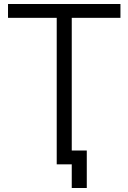

<svg xmlns="http://www.w3.org/2000/svg" viewBox="-20 -820 640 958"><path d="M338 118V0H306V-69H413V118ZM263 0V-800H338V0ZM20 -731V-800H581V-731Z"/></svg>

Font: Victor Mono
Style: Regular
Weight: 400
Monospace: yes
Designer: Rune Bjørnerås
Version: Version 1.561;gftools[0.9.30]